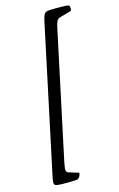

<svg xmlns="http://www.w3.org/2000/svg" viewBox="-138 -858 639 1034"><g transform="rotate(-15 181.5 -340.5)"><path d="M120.1 67.9Q179.7 85.9 179.2 86.4Q173.8 113.3 160.6 118.2Q152.8 121.1 104.5 121.1H80.6Q52.2 121.1 42 118.2Q31.7 115.7 29.8 106Q29.3 104 29.3 101.1Q29.3 91.3 33.2 73.2L209 -754.4Q214.4 -777.8 219.7 -787.1Q225.6 -796.9 236.8 -799.8Q248.5 -802.2 276.9 -802.2H300.8Q349.1 -802.2 355.5 -799.3Q362.8 -796.4 362.8 -783.7Q362.8 -776.9 360.8 -767.6L293.9 -749Q283.7 -746.6 276.4 -732.9Q271.5 -723.6 264.2 -689.9L115.7 8.3Q109.4 40 109.4 50.3V51.8Q111.3 65.4 120.1 67.9Z"/></g></svg>

Font: inglobal
Style: Italic
Weight: 400
Italic angle: -12°
Designer: Andrey Kochetov, Denis Davydov, Evgeny Yurtaev
Foundry: inglobal
Version: Version 1.00 September 25, 2014, initial release